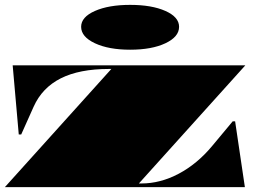

<svg xmlns="http://www.w3.org/2000/svg" viewBox="-20 -768 1047 788"><path d="M0 0 437 -485H427Q306 -485 229.5 -446.5Q153 -408 118 -330L67 -216H57L32 -500H987L550 -15H560Q638 -15 713.5 -55Q789 -95 850 -168L935 -270H945L985 0ZM514 -748Q603 -748 659 -723Q715 -698 715 -658Q715 -617 659 -590.5Q603 -564 514 -564Q426 -564 369.5 -590.5Q313 -617 313 -658Q313 -698 369.5 -723Q426 -748 514 -748Z"/></svg>

Font: Kalnia Expanded
Style: Bold
Weight: 700
Width: 7
Designer: Frida Medrano
Foundry: Frida Medrano
Version: Version 1.105